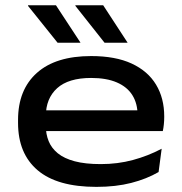

<svg xmlns="http://www.w3.org/2000/svg" viewBox="-20 -714 710 750"><path d="M356.5 16Q203.5 16 127 -49Q50.5 -114 50.5 -234V-245.5Q50.5 -363.5 124 -429.2Q197.5 -495 336 -495Q431 -495 494.2 -465.8Q557.5 -436.5 589.5 -383.5Q621.5 -330.5 621.5 -259.5V-256.5Q621.5 -242.5 620 -228Q618.5 -213.5 616 -202H514Q516 -215.5 516.8 -232Q517.5 -248.5 517.5 -263.5Q517.5 -309.5 497.2 -342Q477 -374.5 436.5 -392Q396 -409.5 336 -409.5Q247.5 -409.5 203.2 -369.5Q159 -329.5 159 -260V-252V-240.5V-222Q159 -190 170 -162.8Q181 -135.5 205.8 -115.2Q230.5 -95 271.8 -84Q313 -73 373.5 -73Q440 -73 499.2 -89Q558.5 -105 611.5 -133L599.5 -42Q553 -15 492.8 0.5Q432.5 16 356.5 16ZM100 -202V-283H595.5V-202ZM198.5 -693.5 294 -548V-547H205L89.5 -691V-693.5ZM383 -693.5 478 -548V-547H388.5L274.5 -691V-693.5Z"/></svg>

Font: Anek Latin Expanded Medium
Style: Regular
Weight: 500
Width: 7
Designer: Yesha Goshar
Foundry: Ek Type
Version: Version 1.003